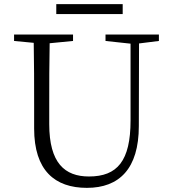

<svg xmlns="http://www.w3.org/2000/svg" viewBox="-20 -893 830 928"><path d="M573 -873H252V-825H573ZM748 -726H490V-695L611 -682V-311C611 -115 547 -40 410 -40C293 -40 218 -105 218 -293V-389C218 -489 218 -588 220 -684L333 -695V-726H48V-695L143 -686C145 -588 145 -488 145 -389V-272C145 -69 245 15 400 15C556 15 651 -77 651 -284L652 -683L748 -695Z"/></svg>

Font: Noto Serif CJK JP Light
Style: Regular
Weight: 300
Designer: Ryoko NISHIZUKA 西塚涼子 (kana & ideographs); Frank Grießhammer (Latin, Greek & Cyrillic); Wenlong ZHANG 张文龙 (bopomofo); San
Foundry: Adobe Systems Incorporated
Version: Version 1.001;PS 1.001;hotconv 16.6.54;makeotf.lib2.5.65590